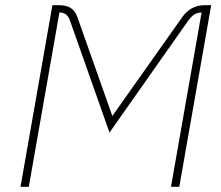

<svg xmlns="http://www.w3.org/2000/svg" viewBox="-20 -720 852 740"><path d="M182 -700H207Q236 -700 253.5 -688.5Q271 -677 279 -652L413 -273L681 -652Q714 -700 769 -700H794L671 0H639L757 -672Q738 -671 727 -663Q716 -655 703 -637L402 -209L251 -637Q241 -672 209 -672L91 0H59Z"/></svg>

Font: KoHo ExtraLight
Style: Italic
Weight: 275
Italic angle: -10°
Version: Version 1.000; ttfautohint (v1.6)